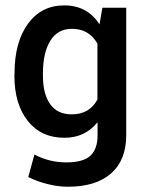

<svg xmlns="http://www.w3.org/2000/svg" viewBox="-20 -483 550 716"><path d="M351.1 -392.1 361.8 -454.1H450.7V21.5Q450.7 113.8 394.3 163.6Q337.9 213.4 232.9 213.4Q197.8 213.4 158 203.6Q118.2 193.8 85.4 177.2L108.4 93.3Q164.1 122.6 227.1 122.6Q290 122.6 316.9 97.9Q343.8 73.2 343.8 21.5V-27.3Q297.4 30.8 220.2 30.8Q133.3 30.8 83.5 -32.2Q33.7 -95.2 33.7 -200.7L34.2 -210Q34.2 -325.2 84 -394Q133.8 -462.9 219.7 -462.9Q305.7 -462.9 351.1 -392.1ZM140.1 -210V-200.7Q140.1 -132.8 167 -94.7Q193.8 -56.6 247.6 -56.6Q313.5 -56.6 343.3 -111.8V-320.3Q312 -375.5 248.5 -375.5Q194.8 -375.5 167.5 -330.8Q140.1 -286.1 140.1 -210Z"/></svg>

Font: Yantramanav Medium
Style: Regular
Weight: 500
Version: Version 1.001;PS 1.0;hotconv 1.0.72;makeotf.lib2.5.5900; ttf